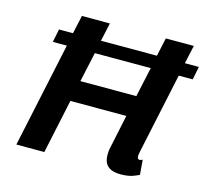

<svg xmlns="http://www.w3.org/2000/svg" viewBox="-97 -763 962 884"><g transform="rotate(15 384.5 -321.0)"><path d="M556.7 -500 525.8 -358.3H259.2L290 -500ZM183.3 0 238.3 -258.3H505L471.7 -100C468.3 -86.7 467.5 -74.2 467.5 -62.5C467.5 -19.2 490 8.3 548.3 8.3C595.8 8.3 615.8 -3.3 635.8 -12.5L630 -83.3C630 -83.3 620 -76.7 612.5 -79.2C607.5 -80.8 605 -85 605 -93.3C605 -98.3 605.8 -105.8 608.3 -116.7L690 -500H756.7L769.2 -562.5H702.5L721.7 -650H588.3L569.2 -562.5H302.5L321.7 -650H188.3L169.2 -562.5H102.5L90 -500H156.7L50 0Z"/></g></svg>

Font: BoonHome
Style: Bold Oblique
Weight: 700
Italic angle: -12°
Designer: Sungsit Sawaiwan
Foundry: Sungsit Sawaiwan
Version: Version 0.2